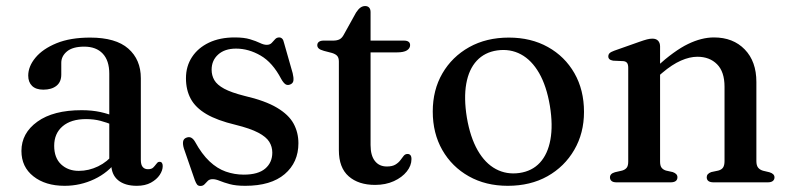

<svg xmlns="http://www.w3.org/2000/svg" viewBox="-20 -604 2616 636"><path d="M348.5 -61.5V-71.5L342 -74.5V-360Q342 -403.5 320.2 -426.5Q298.5 -449.5 259 -449.5Q221 -449.5 202 -433.8Q183 -418 183 -396V-357Q183 -332.5 167 -319.8Q151 -307 123.5 -307Q99 -307 86.2 -319.5Q73.5 -332 73.5 -353.5Q73.5 -384 97.5 -413Q121.5 -442 167.2 -460.8Q213 -479.5 278.5 -479.5Q363.5 -479.5 405 -443Q446.5 -406.5 446.5 -345V-74.5Q446.5 -58 452.8 -50.8Q459 -43.5 470 -43.5Q482 -43.5 487.5 -49Q493 -54.5 497 -60Q499.5 -63.5 502 -65.8Q504.5 -68 508.5 -68Q514 -68 516.5 -64.2Q519 -60.5 519 -54Q519 -39.5 509 -24.5Q499 -9.5 480 1Q461 11.5 433 11.5Q393.5 11.5 371 -7.2Q348.5 -26 348.5 -61.5ZM51 -104Q51 -163 103.8 -201Q156.5 -239 250.5 -239Q284.5 -239 313 -232.8Q341.5 -226.5 363 -216.5L355 -189.5Q334.5 -198 312.8 -203.8Q291 -209.5 265 -209.5Q215.5 -209.5 187.5 -185.8Q159.5 -162 159.5 -121Q159.5 -81 182.5 -59.5Q205.5 -38 241 -38Q274 -38 305 -53Q336 -68 358 -96L368.5 -73Q339 -32.5 292.5 -10.5Q246 11.5 194 11.5Q130.5 11.5 90.8 -19.8Q51 -51 51 -104Z M762 -443Q724.5 -443 702.8 -423.5Q681 -404 681 -373Q681 -354 690 -338.5Q699 -323 722.5 -310.2Q746 -297.5 789.5 -286.5Q858.5 -270.5 897.5 -247.2Q936.5 -224 952.5 -194.5Q968.5 -165 968.5 -129.5Q968.5 -66 923 -27.2Q877.5 11.5 792.5 11.5Q761.5 11.5 741.2 6Q721 0.5 707.8 -5Q694.5 -10.5 684.5 -10.5Q674 -10.5 668.5 -5Q663 0.5 657.8 6.2Q652.5 12 644 12Q637 12 633.2 7.8Q629.5 3.5 625.5 -7L589 -112.5Q585 -126 586.5 -135.2Q588 -144.5 597.5 -148Q606.5 -151.5 613.5 -147.8Q620.5 -144 626 -134.5Q648.5 -93.5 674 -69.5Q699.5 -45.5 728.2 -35.5Q757 -25.5 787.5 -25.5Q835 -25.5 858.5 -45.5Q882 -65.5 882 -98.5Q882 -118 872 -134.2Q862 -150.5 835.5 -164.5Q809 -178.5 760.5 -190.5Q699.5 -205 663.5 -226.2Q627.5 -247.5 611.8 -276.8Q596 -306 596 -345Q596 -384.5 616 -415Q636 -445.5 672.2 -462.8Q708.5 -480 757.5 -480Q788.5 -480 808.2 -474Q828 -468 840.8 -461.8Q853.5 -455.5 863.5 -455.5Q874 -455.5 880 -461.8Q886 -468 891.2 -474Q896.5 -480 905 -480Q910.5 -480 914.8 -475.8Q919 -471.5 921 -461.5L949.5 -361.5Q953 -347 952 -337.5Q951 -328 941 -324Q932 -320.5 925.2 -325.2Q918.5 -330 911.5 -342.5Q883 -397 843.2 -420Q803.5 -443 762 -443Z M1080 -428.5 1053 -435.5Q1040.5 -439 1035.8 -443.5Q1031 -448 1031 -454Q1031 -461.5 1036.5 -465.5Q1042 -469.5 1051.5 -469.5H1083.5Q1096.5 -469.5 1104.8 -473.8Q1113 -478 1119 -489.5L1159.5 -562.5Q1167 -574 1174.2 -579Q1181.5 -584 1189.5 -584Q1198 -584 1202.8 -578.8Q1207.5 -573.5 1207.5 -564V-123.5Q1207.5 -89 1221.8 -70.8Q1236 -52.5 1261.5 -52.5Q1279.5 -52.5 1289.8 -58.8Q1300 -65 1306 -73Q1312 -81 1317 -87.5Q1322 -94 1330 -94Q1336 -94 1339.5 -90Q1343 -86 1343 -77Q1343 -55.5 1327.5 -36Q1312 -16.5 1284.8 -4Q1257.5 8.5 1222.5 8.5Q1167.5 8.5 1135 -20Q1102.5 -48.5 1102.5 -106.5V-400Q1102.5 -412 1097.5 -418.2Q1092.5 -424.5 1080 -428.5ZM1160.5 -430.5V-469.5H1318Q1328 -469.5 1333.2 -465.8Q1338.5 -462 1338.5 -454.5Q1338.5 -444 1328 -437.2Q1317.5 -430.5 1295 -430.5Z M1665.5 -479.5Q1739 -479.5 1795 -448.2Q1851 -417 1882.8 -361.5Q1914.5 -306 1914.5 -233.5Q1914.5 -163 1882.2 -107.5Q1850 -52 1793.5 -20.2Q1737 11.5 1662 11.5Q1589 11.5 1533 -20Q1477 -51.5 1445.2 -107Q1413.5 -162.5 1413.5 -234.5Q1413.5 -306 1445.5 -361Q1477.5 -416 1534.2 -447.8Q1591 -479.5 1665.5 -479.5ZM1700.5 -31Q1742.5 -37 1768.5 -65.2Q1794.5 -93.5 1803.2 -141.2Q1812 -189 1801.5 -253.5Q1790.5 -319 1765.8 -362Q1741 -405 1705.5 -424Q1670 -443 1627 -437Q1585.5 -431 1559.2 -402.8Q1533 -374.5 1524.5 -326.8Q1516 -279 1526.5 -214.5Q1537.5 -149.5 1562.2 -106.2Q1587 -63 1622.5 -44Q1658 -25 1700.5 -31Z M2166.5 -450V-68.5Q2166.5 -55 2171.5 -48.5Q2176.5 -42 2186 -39L2208.5 -34Q2224 -28.5 2224 -17Q2224 0 2201 0H2022.5Q2011 0 2005.8 -4.5Q2000.5 -9 2000.5 -16.5Q2000.5 -22.5 2004.5 -26.8Q2008.5 -31 2017 -33.5L2041 -39Q2051 -42 2056 -48.5Q2061 -55 2061 -68.5V-379.5Q2061 -390.5 2057.2 -395.5Q2053.5 -400.5 2045 -401.5L2011 -403Q2002.5 -404.5 1998.8 -408Q1995 -411.5 1995 -417Q1995 -423.5 1999.2 -427.8Q2003.5 -432 2014.5 -436L2098 -465.5Q2113.5 -471 2123.2 -473.5Q2133 -476 2141 -476Q2153.5 -476 2160 -469Q2166.5 -462 2166.5 -450ZM2152 -344 2132.5 -363.5 2154.5 -382.5Q2214 -436.5 2259 -458.2Q2304 -480 2345 -480Q2408.5 -480 2447 -440.2Q2485.5 -400.5 2485.5 -332.5V-70.5Q2485.5 -56 2491.2 -48.8Q2497 -41.5 2507.5 -38.5L2528.5 -33.5Q2537 -31 2541.2 -26.8Q2545.5 -22.5 2545.5 -16.5Q2545.5 -9 2540 -4.5Q2534.5 0 2523 0H2344Q2321 0 2321 -17Q2321 -28.5 2336 -34L2359.5 -39Q2370.5 -42 2375.2 -49.2Q2380 -56.5 2380 -70.5V-316.5Q2380 -366.5 2355.2 -391.2Q2330.5 -416 2290 -416Q2264.5 -416 2235.5 -403.2Q2206.5 -390.5 2173.5 -362.5Z"/></svg>

Font: Fraunces Wonky
Style: Regular
Weight: 400
Version: Version 1.000;[b76b70a41]